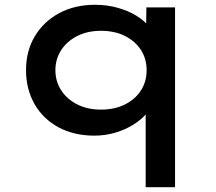

<svg xmlns="http://www.w3.org/2000/svg" viewBox="-20 -558 903 804"><path d="M590 226V-139L615 -131Q614 -107 593.5 -82.5Q573 -58 540 -37Q507 -16 464.5 -3Q422 10 375 10Q290 10 225 -25Q160 -60 124.5 -122.5Q89 -185 89 -264Q89 -345 126 -406.5Q163 -468 228 -503Q293 -538 378 -538Q428 -538 472.5 -525.5Q517 -513 550.5 -492.5Q584 -472 603 -447.5Q622 -423 623 -398L591 -395L593 -527H713V226ZM403 -99Q460 -99 503 -120.5Q546 -142 570 -179Q594 -216 594 -264Q594 -312 570 -349Q546 -386 503 -407.5Q460 -429 403 -429Q347 -429 304 -407.5Q261 -386 236.5 -348.5Q212 -311 212 -264Q212 -217 236.5 -179.5Q261 -142 304 -120.5Q347 -99 403 -99Z"/></svg>

Font: Lexend Mega Medium
Style: Regular
Weight: 500
Version: Version 1.007